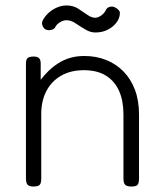

<svg xmlns="http://www.w3.org/2000/svg" viewBox="-20 -673 594 703"><path d="M102 10Q92 10 86 7Q80 4 77.5 -2.5Q75 -9 75 -20V-440Q75 -450 77.5 -455.5Q80 -461 86.5 -463.5Q93 -466 103 -466Q110 -466 115 -464.5Q120 -463 123 -460Q126 -457 127.5 -452Q129 -447 129 -440V-381Q142 -398 158 -413.5Q174 -429 193.5 -441.5Q213 -454 236.5 -461Q260 -468 289 -468Q332 -468 368.5 -453.5Q405 -439 432 -411.5Q459 -384 474 -344.5Q489 -305 489 -254V-19Q489 -8 486.5 -1.5Q484 5 478 7.5Q472 10 461 10Q450 10 443.5 7Q437 4 434.5 -2.5Q432 -9 432 -20V-255Q432 -304 416 -340Q400 -376 368 -396Q336 -416 287 -416Q239 -416 204 -396Q169 -376 150 -340Q131 -304 131 -255V-19Q131 -8 128.5 -1.5Q126 5 119.5 7.5Q113 10 102 10ZM223 -653Q248 -653 266 -641.5Q284 -630 299.5 -619Q315 -608 329 -608Q336 -608 343.5 -612Q351 -616 357.5 -622Q364 -628 367 -635Q371 -645 382 -648Q393 -651 403 -645Q409 -642 414 -636.5Q419 -631 419 -626Q419 -607 406.5 -590.5Q394 -574 374 -564Q354 -554 329 -554Q311 -554 292.5 -565Q274 -576 257 -587.5Q240 -599 223 -599Q212 -599 199.5 -591.5Q187 -584 182 -573Q178 -566 167.5 -563.5Q157 -561 147 -565Q139 -570 135.5 -579.5Q132 -589 136 -597Q143 -612 157 -625Q171 -638 188.5 -645.5Q206 -653 223 -653Z"/></svg>

Font: Fredoka Light
Style: Regular
Weight: 300
Designer: Ben Nathan
Foundry: Milena B. Brandão, Ben Nathan
Version: Version 2.001